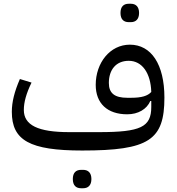

<svg xmlns="http://www.w3.org/2000/svg" viewBox="-20 -790 941 1023"><path d="M412 213H423C449 213 467 198 467 164C467 130 449 115 423 115H412C385 115 368 130 368 164C368 198 385 213 412 213ZM666 -672H677C703 -672 721 -687 721 -721C721 -755 703 -770 677 -770H666C639 -770 622 -755 622 -721C622 -687 639 -672 666 -672ZM418 12C774 12 856 -44 856 -270C856 -447 786 -552 672 -552C566 -552 490 -455 490 -338C490 -239 552 -181 658 -181C716 -181 762 -208 781 -252H786V-220C786 -113 729 -86 508 -86H348C183 -86 107 -123 107 -204C107 -246 120 -292 148 -350L86 -369C57 -302 43 -247 43 -194C43 -42 139 12 418 12ZM678 -269H658C591 -269 560 -293 560 -348C560 -418 598 -466 666 -466C737 -466 783 -401 786 -300C767 -279 735 -269 678 -269Z"/></svg>

Font: IBM Plex Arabic
Style: Regular
Weight: 400
Designer: Mike Abbink, Paul van der Laan, Pieter van Rosmalen, Wael Morcos, Khajak Apelian
Foundry: Bold Monday
Version: Version 1.0